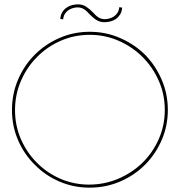

<svg xmlns="http://www.w3.org/2000/svg" viewBox="-20 -854 826 882"><path d="M646 -97Q694 -145 722.5 -210Q751 -275 751 -349Q751 -423 722.5 -488.5Q694 -554 646 -603Q597 -651 531.5 -679.5Q466 -708 392 -708Q318 -708 253 -679.5Q188 -651 140 -603Q91 -554 63 -488.5Q35 -423 35 -349Q35 -275 63 -210Q91 -145 140 -97Q188 -48 253 -20Q318 8 392 8Q466 8 531.5 -20Q597 -48 646 -97ZM149 -107Q103 -153 76 -215Q49 -277 49 -348Q49 -419 76 -482Q103 -545 150 -592Q196 -639 258.5 -666.5Q321 -694 392 -694Q463 -694 525.5 -666.5Q588 -639 635 -592Q682 -545 709.5 -482.5Q737 -420 737 -349Q737 -278 709.5 -215.5Q682 -153 635 -107Q587 -60 523.5 -33Q460 -6 389 -6Q319 -6 257 -33Q195 -60 149 -107ZM513 -767Q524 -775 532 -788Q540 -801 541 -819L528 -821Q526 -804 518.5 -793.5Q511 -783 501 -777Q491 -771 480.5 -768.5Q470 -766 462 -766Q448 -766 436 -772Q424 -778 408 -796Q392 -813 375.5 -823.5Q359 -834 339 -834Q325 -834 311 -830.5Q297 -827 286 -819Q274 -811 266 -798Q258 -785 257 -767L270 -765Q272 -782 279.5 -792.5Q287 -803 297 -809Q307 -815 317.5 -817.5Q328 -820 336 -820Q350 -820 362 -814Q374 -808 390 -790Q406 -773 422.5 -762.5Q439 -752 459 -752Q473 -752 487 -755.5Q501 -759 513 -767Z"/></svg>

Font: Josefin Slab Thin Thin
Style: Regular
Weight: 250
Version: Version 2.000